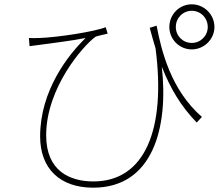

<svg xmlns="http://www.w3.org/2000/svg" viewBox="-20 -818 1040 890"><path d="M795 -693C795 -735 828 -768 869 -768C910 -768 943 -735 943 -693C943 -652 910 -619 869 -619C827 -619 795 -652 795 -693ZM765 -693C765 -636 811 -589 869 -589C926 -589 974 -636 974 -693C974 -751 926 -798 869 -798C811 -798 765 -751 765 -693ZM114 -642 117 -604C135 -606 153 -609 170 -611C213 -617 314 -629 377 -642C294 -562 166 -396 166 -186C166 -36 258 52 412 52C688 52 762 -225 730 -509C770 -407 819 -325 892 -250L916 -276C773 -400 728 -582 706 -699L674 -689C683 -655 692 -624 701 -594C750 -219 652 23 413 23C304 23 194 -25 194 -191C194 -410 365 -606 423 -648C437 -653 467 -659 479 -662L470 -692C418 -671 248 -645 165 -642C147 -641 126 -641 114 -642Z"/></svg>

Font: Noto Sans CJK HK Thin
Style: Regular
Weight: 100
Designer: Ryoko NISHIZUKA 西塚涼子 (kana, bopomofo & ideographs); Paul D. Hunt (Latin, Greek & Cyrillic); Sandoll Communications 산돌커뮤니
Foundry: Adobe
Version: Version 2.004;hotconv 1.0.118;makeotfexe 2.5.65603